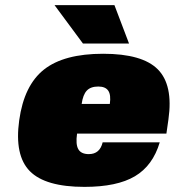

<svg xmlns="http://www.w3.org/2000/svg" viewBox="-20 -720 683 750"><path d="M630 -198H281Q275 -156 286 -137Q297 -118 327 -118Q370 -118 381 -164H604Q577 -73 507 -31.5Q437 10 310 10Q157 10 96.5 -51.5Q36 -113 55 -250Q74 -387 152 -448.5Q230 -510 383 -510Q536 -510 596.5 -449Q657 -388 638 -254ZM364 -382Q334 -382 319 -366Q304 -350 299 -314H409Q414 -349 403 -365.5Q392 -382 364 -382ZM427 -700 484 -550H304L193 -700Z"/></svg>

Font: Fivo Sans Modern ExtBlk
Style: Regular
Weight: 900
Designer: Alexander Slobzheninov
Foundry: Alexander Slobzheninov
Version: 1.0